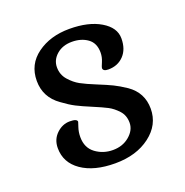

<svg xmlns="http://www.w3.org/2000/svg" viewBox="-101 -602 682 708"><g transform="rotate(-20 240.5 -248.0)"><path d="M120 -268Q66 -306 66 -370.5Q66 -435 117.5 -472.5Q169 -510 244 -510Q319 -510 366 -482Q413 -454 413 -411.5Q413 -369 389.5 -344.5Q366 -320 329 -320Q308 -320 308 -333Q308 -336 315.5 -353.5Q323 -371 323 -389Q323 -426 298 -444Q273 -462 236.5 -462Q200 -462 176.5 -441.5Q153 -421 153 -392Q153 -363 171.5 -342Q190 -321 211 -309.5Q232 -298 269 -283Q306 -268 326.5 -258Q347 -248 374 -230Q426 -194 426 -131Q426 -68 372 -27Q318 14 235 14Q152 14 103 -20Q54 -54 54 -111Q54 -145 77 -167Q100 -189 129 -189Q158 -189 158 -177Q158 -176 152 -158.5Q146 -141 146 -121Q146 -79 175.5 -57Q205 -35 243.5 -35Q282 -35 308.5 -57.5Q335 -80 335 -109Q335 -138 317.5 -157Q300 -176 281 -186Q262 -196 226 -211Q190 -226 168.5 -237Q147 -248 120 -268Z"/></g></svg>

Font: Gabriela
Style: Regular
Weight: 400
Designer: Eduardo Rodriguez Tunni
Foundry: Eduardo Rodriguez Tunni
Version: Version 1.003